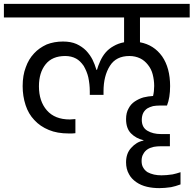

<svg xmlns="http://www.w3.org/2000/svg" viewBox="-47 -760 998 990"><path d="M931.2 -669.9H674.8V-542Q746.6 -528.8 789.1 -469.2Q830.1 -409.7 830.1 -315.9Q830.1 -255.9 814 -215.8H776.9Q758.8 -215.8 742.2 -212.9Q724.1 -208 712.9 -201.2Q699.7 -192.4 691.9 -178.2Q684.1 -162.6 684.1 -142.1Q684.1 -103 712.9 -85.9Q741.7 -68.8 782.2 -68.8H829.1V-5.9H782.2Q763.2 -5.9 746.1 -2.9Q725.6 2 713.9 9.8Q699.2 19.5 691.9 34.2Q683.1 47.4 683.1 69.8Q683.1 91.8 691.9 105Q699.2 118.2 713.9 127.9Q728.5 135.7 747.1 140.1Q764.6 144 786.1 144Q811 144 842.8 139.2Q861.8 135.3 883.8 127.9V190.9Q857.4 200.7 835 205.1Q801.8 210 774.9 210Q740.2 210 710.9 203.1Q679.7 195.8 655.8 179.2Q629.9 161.1 618.2 138.2Q603 111.8 603 77.1Q603 30.3 629.9 2Q656.7 -28.3 692.9 -35.2V-37.1Q654.8 -45.9 628.9 -71.8Q603 -97.7 603 -146Q603 -178.7 616.2 -201.2Q627.4 -223.1 647.9 -236.8Q669.4 -251 692.9 -257.8Q717.3 -263.7 742.2 -265.1Q748 -289.1 748 -316.9Q748 -346.7 740.2 -377Q733.4 -403.8 715.8 -425.8Q698.2 -448.2 675.8 -459Q650.4 -471.2 620.1 -471.2Q551.8 -471.2 520 -420.9Q486.8 -369.1 486.8 -289.1V-271H416V-289.1Q416 -325.2 408.2 -361.8Q401.9 -389.6 384.8 -419.9Q366.2 -446.8 345.2 -458Q320.8 -471.2 289.1 -471.2Q222.2 -471.2 188 -428.2Q153.8 -385.3 153.8 -314.9Q153.8 -237.8 194.8 -190.9Q235.8 -144 313 -144Q322.3 -144 327.1 -145Q336.9 -145 341.8 -146V-73.2Q331.5 -71.8 324.2 -71.8H308.1Q247.6 -71.8 205.1 -89.8Q159.7 -108.4 129.9 -141.1Q99.6 -172.9 85 -217.8Q69.8 -264.2 69.8 -315.9Q69.8 -371.6 85.9 -413.1Q100.6 -455.1 128.9 -484.9Q154.3 -512.7 193.8 -530.8Q232.4 -545.9 277.8 -545.9Q318.4 -545.9 347.2 -533.2Q376 -520 397 -499Q417.5 -477.1 430.2 -452.1Q441.4 -429.7 450.2 -399.9H453.1Q458 -418.5 470.2 -445.8Q481.4 -470.2 497.1 -488.8Q514.2 -508.8 538.1 -522Q563 -536.6 592.8 -542V-669.9H-26.9V-740.2H931.2Z"/></svg>

Font: PoppinsZ
Style: Regular
Weight: 400
Designer: Ninad Kale (Devanagari), Jonny Pinhorn (Latin)
Foundry: Indian Type Foundry
Version: Version 3.002;FEAKit 1.0